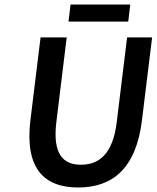

<svg xmlns="http://www.w3.org/2000/svg" viewBox="-20 -820 695 852"><path d="M115 -287C89 -72 176 12 327 12C479 12 584 -72 610 -287L655 -654H544L498 -278C481 -136 419 -89 339 -89C260 -89 213 -136 230 -278L276 -654H160ZM284 -724H549L558 -800H293Z"/></svg>

Font: Falling Sky
Style: Obl
Weight: 400
Designer: Paul D. Hunt
Foundry: Adobe Systems Incorporated
Version: Version 1.02